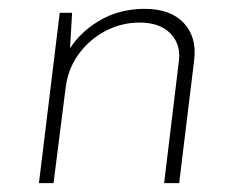

<svg xmlns="http://www.w3.org/2000/svg" viewBox="-20 -414 540 434"><path d="M143 -385 137 -283 130 -291Q155 -337 201.5 -365.5Q248 -394 307 -394Q365 -394 395 -362.5Q425 -331 419 -279L385 0H351L384 -273Q390 -312 366 -337.5Q342 -363 296 -363Q254 -363 217.5 -343.5Q181 -324 157 -290.5Q133 -257 128 -213L101 0H68L115 -385Z"/></svg>

Font: Josefin Sans ExtraLight
Style: Italic
Weight: 250
Italic angle: -7°
Designer: Santiago Orozco
Foundry: Typemade
Version: Version 2.000